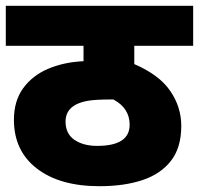

<svg xmlns="http://www.w3.org/2000/svg" viewBox="-20 -642 686 662"><path d="M646 -484H443V-421Q529 -384 567 -328.5Q605 -273 605 -208Q605 -133 569.5 -87.5Q534 -42 471 -21Q408 0 323 0Q186 0 107 -61Q28 -122 28 -229Q28 -294 60 -338Q92 -382 146.5 -405Q201 -428 268 -431V-484H0V-622H646ZM315 -139Q427 -139 427 -212Q427 -269 371 -299H361Q309 -299 283.5 -294.5Q258 -290 241 -281Q206 -262 206 -223Q206 -181 236.5 -160Q267 -139 315 -139Z"/></svg>

Font: Noto Sans Devanagari UI Black
Style: Regular
Weight: 900
Designer: Jelle Bosma - Monotype Design Team
Foundry: Monotype Imaging Inc.
Version: Version 2.003; ttfautohint (v1.8.4.7-5d5b)